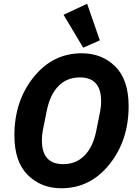

<svg xmlns="http://www.w3.org/2000/svg" viewBox="-20 -995 735 1027"><path d="M425 -740 320 -916 446 -975 514 -779ZM308 12Q200 12 128.5 -59Q57 -130 57 -271Q57 -454 159.5 -582Q262 -710 417 -710Q526 -710 597 -639Q668 -568 668 -427Q668 -244 565.5 -116Q463 12 308 12ZM318 -117Q387 -117 432.5 -163.5Q478 -210 495 -296L516 -401Q521 -427 521 -453Q521 -581 407 -581Q338 -581 292.5 -534.5Q247 -488 230 -402L209 -297Q204 -272 204 -245Q204 -117 318 -117Z"/></svg>

Font: Aneliza
Style: Bold Italic
Weight: 700
Italic angle: -11.31°
Designer: Mike Abbink, Paul van der Laan, Pieter van Rosmalen
Foundry: Bold Monday
Version: Version 3.0